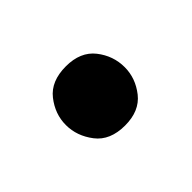

<svg xmlns="http://www.w3.org/2000/svg" viewBox="-43 -410 302 302"><g transform="rotate(-45 107.5 -259.0)"><path d="M107.4 -193.4Q74.2 -193.4 58.1 -214.4Q42 -235.4 42 -259.8Q42 -284.2 58.1 -304.7Q74.2 -325.2 107.4 -325.2Q139.6 -325.2 155.8 -304.7Q171.9 -284.2 171.9 -258.8Q171.9 -234.4 155.8 -213.9Q139.6 -193.4 107.4 -193.4Z"/></g></svg>

Font: Crimson Text SemiBold
Style: Regular
Weight: 600
Designer: Sebastian Kosch
Foundry: Sebastian Kosch
Version: Version 1.100; ttfautohint (v1.8.4)